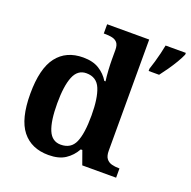

<svg xmlns="http://www.w3.org/2000/svg" viewBox="-134 -892 1027 1034"><g transform="rotate(20 379.0 -375.0)"><path d="M250 10Q152 10 99 -56.5Q46 -123 46 -267Q46 -412 98.5 -480Q151 -548 248 -548Q304 -548 340 -525.5Q376 -503 397 -468H404Q400 -496 398 -531Q396 -566 396 -590V-645Q396 -673 385 -686Q374 -699 355.5 -703Q337 -707 315 -707H307V-760H548V-123Q548 -93 559.5 -78Q571 -63 590 -58Q609 -53 631 -53H635V0H441L413 -78H404Q382 -38 345.5 -14Q309 10 250 10ZM293 -65Q352 -65 374 -115.5Q396 -166 396 -269Q396 -368 374 -421Q352 -474 293 -474Q243 -474 221.5 -421Q200 -368 200 -268Q200 -167 221.5 -116Q243 -65 293 -65ZM603 -613Q610 -633 617.5 -659Q625 -685 631.5 -711.5Q638 -738 642 -760H758V-750Q749 -729 733 -702Q717 -675 698.5 -648.5Q680 -622 663 -600H603Z"/></g></svg>

Font: Noto Serif Gujarati
Style: Bold
Weight: 700
Version: Version 2.102